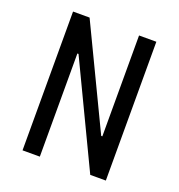

<svg xmlns="http://www.w3.org/2000/svg" viewBox="-132 -840 884 949"><g transform="rotate(20 310.0 -365.0)"><path d="M91 0H182V-542.5H188L447 -0.5H529V-730.5H438V-200H432L178 -730H91Z"/></g></svg>

Font: Monaspace Krypton
Style: Regular
Weight: 400
Designer: Riley Cran & the Lettermatic Team
Foundry: Lettermatic
Version: Version 1.200 (Monaspace Krypton)